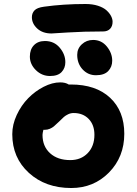

<svg xmlns="http://www.w3.org/2000/svg" viewBox="-20 -903 690 970"><path d="M240.2 -733.9Q195.3 -733.9 168.2 -758.8Q141.1 -783.7 141.1 -815.9Q141.1 -836.4 154.1 -850.3Q167 -864.3 202.1 -869.1Q299.8 -882.8 412.1 -882.8Q447.8 -882.8 475.3 -873.8Q502.9 -864.7 518.3 -850.6Q533.7 -836.4 541.3 -821.5Q548.8 -806.6 548.8 -793Q548.8 -770.5 536.1 -757.3Q523.4 -744.1 501 -744.1Q403.3 -744.1 323.2 -739Q243.2 -733.9 240.2 -733.9ZM464.8 -522.9Q424.8 -522.9 397.5 -552.2Q370.1 -581.5 370.1 -626Q370.1 -657.7 393.6 -679.4Q417 -701.2 450.2 -701.2Q492.7 -701.2 519.8 -668Q546.9 -634.8 546.9 -596.2Q546.9 -565.4 526.9 -544.2Q506.8 -522.9 464.8 -522.9ZM232.9 -519Q191.4 -519 161.1 -548.8Q130.9 -578.6 130.9 -617.2Q130.9 -653.3 151.4 -674.6Q171.9 -695.8 207 -695.8Q253.4 -695.8 281.7 -662.1Q310.1 -628.4 310.1 -588.9Q310.1 -559.1 291.3 -539.1Q272.5 -519 232.9 -519ZM339.8 46.9Q210 46.9 126 -29.5Q42 -106 42 -225.1Q42 -273.9 64.7 -322.5Q87.4 -371.1 122.3 -406.7Q157.2 -442.4 200.7 -464.6Q244.1 -486.8 284.2 -486.8Q310.5 -486.8 327.1 -476.1H337.9Q464.4 -476.1 536.1 -409.2Q607.9 -342.3 607.9 -227.1Q607.9 -110.4 530.8 -31.7Q453.6 46.9 339.8 46.9ZM194.8 -221.2Q194.8 -163.6 232.9 -128.9Q271 -94.2 335 -94.2Q389.2 -94.2 423.1 -129.4Q457 -164.6 457 -222.2Q457 -272 428.2 -302Q399.4 -332 352.1 -332Q337.4 -332 324.2 -325.7Q311 -319.3 303 -312.3Q294.9 -305.2 277.8 -288.1Q259.8 -271 252 -264.4Q244.1 -257.8 231.9 -252.4Q219.7 -247.1 205.1 -247.1H199.2Q194.8 -229.5 194.8 -221.2Z"/></svg>

Font: Shantell Sans Bouncy
Style: Bold
Weight: 700
Designer: Stephen Nixon, Anya Danilova, Shantell Martin
Foundry: Arrow Type
Version: Version 1.006;[9816181b4]